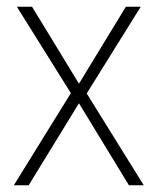

<svg xmlns="http://www.w3.org/2000/svg" viewBox="-20 -549 469 569"><path d="M190 -273 30 -529H75L214 -301L353 -529H397L237 -272L406 0H362L214 -243L65 0H21Z"/></svg>

Font: Noto Sans Tamil SemiCondensed ExtraLight
Style: Regular
Weight: 200
Width: 4
Designer: Jelle Bosma - Monotype Design Team
Foundry: Monotype Imaging Inc.
Version: Version 2.004; ttfautohint (v1.8.4.7-5d5b)